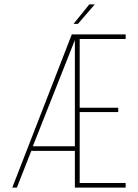

<svg xmlns="http://www.w3.org/2000/svg" viewBox="-20 -857 632 877"><path d="M388 -837H413L336 -748H316ZM344 -365H520V-345H344V-21H554V0H322V-168H123L57 0H36L308 -700H554V-679H344ZM322 -674 130 -189H322Z"/></svg>

Font: Bebas Neue Light
Style: Regular
Weight: 300
Designer: Ryoichi Tsunekawa
Foundry: Ryoichi Tsunekawa
Version: Version 1.003;PS 001.003;hotconv 1.0.70;makeotf.lib2.5.58329